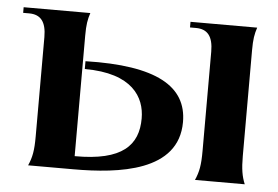

<svg xmlns="http://www.w3.org/2000/svg" viewBox="-42 -556 884 611"><g transform="rotate(5 400.0 -250.0)"><path d="M601 0H760C750 -24 746 -48 746 -89V-427C746 -462 749 -479 756 -500H543V-482H562C599 -482 617 -460 617 -411V-94C617 -49 613 -27 601 0ZM68 0H213C358 0 547 -22 547 -180C547 -294 448 -352 221 -346V-321C374 -321 415 -247 415 -180C415 -95 366 -41 213 -42V-427C213 -462 216 -479 223 -500H10V-482H29C66 -482 84 -460 84 -411V-94C84 -49 80 -27 68 0Z"/></g></svg>

Font: Sinistre
Style: Bold
Weight: 700
Designer: Jules Durand
Foundry: Collletttivo
Version: Version 69.420;Glyphs 3.2 (3217)